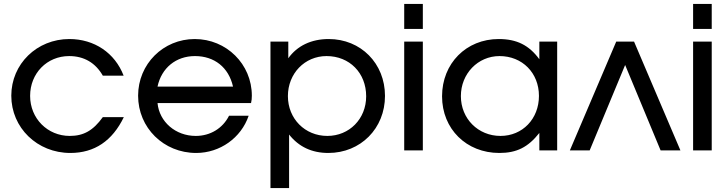

<svg xmlns="http://www.w3.org/2000/svg" viewBox="-20 -759 3672 969"><path d="M499 -168C450 -100 402 -73 332 -73C220 -73 132 -161 132 -275C132 -389 217 -476 329 -476C404 -476 462 -442 499 -377H604C560 -492 456 -562 330 -562C166 -562 37 -436 37 -276C37 -114 168 13 335 13C457 13 547 -48 605 -168Z M1136 -175C1104 -111 1041 -73 968 -73C866 -73 784 -144 775 -239H1247C1250 -252 1251 -262 1251 -276C1251 -435 1123 -562 963 -562C804 -562 677 -436 677 -276C677 -114 806 13 970 13C1090 13 1197 -63 1235 -175ZM775 -322C795 -416 868 -476 964 -476C1062 -476 1134 -419 1156 -322Z M1345 190H1439V-80C1488 -18 1554 13 1637 13C1800 13 1923 -111 1923 -275C1923 -439 1801 -562 1639 -562C1551 -562 1480 -528 1435 -465V-549H1345ZM1632 -73C1519 -73 1433 -160 1433 -274C1433 -388 1518 -476 1628 -476C1744 -476 1828 -391 1828 -273C1828 -159 1743 -73 1632 -73Z M2020 0H2114V-549H2020ZM2020 -613H2114V-739H2020Z M2211 -273C2211 -108 2334 13 2500 13C2588 13 2645 -16 2702 -88V0H2792V-549H2702V-460C2650 -531 2588 -562 2497 -562C2333 -562 2211 -439 2211 -273ZM2306 -274C2306 -387 2392 -476 2501 -476C2616 -476 2700 -391 2700 -275C2700 -159 2617 -73 2506 -73C2393 -73 2306 -160 2306 -274Z M2856 0H2956L3135 -431L3314 0H3414L3180 -549H3090Z M3478 0H3572V-549H3478ZM3478 -613H3572V-739H3478Z"/></svg>

Font: Involve Medium
Style: Regular
Weight: 500
Designer: Stefan Peev
Foundry: Context Ltd.
Version: Version 1.001